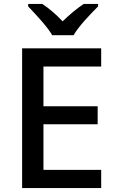

<svg xmlns="http://www.w3.org/2000/svg" viewBox="-20 -961 595 981"><path d="M247 -781H356C381 -826 443 -890 481 -928V-941H408C373 -918 336 -887 300 -852C267 -887 231 -918 196 -941H124V-928C160 -890 221 -826 247 -781ZM497 0V-93H202V-326H479V-418H202V-621H497V-714H93V0Z"/></svg>

Font: Noto Sans Georgian Medium
Style: Regular
Weight: 500
Designer: Monotype Design Team, Akaki Razmadze
Foundry: Google LLC
Version: Version 2.005